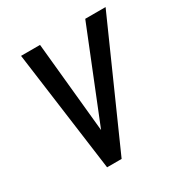

<svg xmlns="http://www.w3.org/2000/svg" viewBox="-131 -627 691 727"><g transform="rotate(-30 215.0 -264.0)"><path d="M162.6 -85 340.8 -528.3H429.7L194.8 0H136.2ZM143.1 -528.3 188 -73.7 184.6 0H131.3L60.1 -528.3Z"/></g></svg>

Font: Roboto Condensed
Style: Italic
Weight: 400
Italic angle: -12°
Designer: Christian Robertson
Foundry: Google
Version: Version 3.0